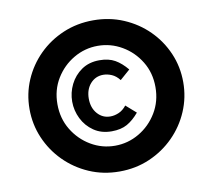

<svg xmlns="http://www.w3.org/2000/svg" viewBox="-80 -806 1002 907"><g transform="rotate(-10 421.5 -352.5)"><path d="M54.2 -354Q54.2 -427.7 82.3 -492.9Q110.4 -558.1 160.6 -608.2Q210.9 -658.2 278.1 -686.8Q345.2 -715.3 422.9 -715.3Q500.5 -715.3 567.6 -686.8Q634.8 -658.2 685.1 -608.2Q735.4 -558.1 763.4 -492.9Q791.5 -427.7 791.5 -354Q791.5 -280.8 763.4 -215.1Q735.4 -149.4 685.1 -98.9Q634.8 -48.3 567.9 -19.3Q501 9.8 422.9 9.8Q344.7 9.8 277.8 -19.3Q210.9 -48.3 160.6 -98.9Q110.4 -149.4 82.3 -215.1Q54.2 -280.8 54.2 -354ZM188 -354Q188 -285.6 220.9 -231.2Q253.9 -176.8 307.4 -145.3Q360.8 -113.8 422.9 -113.8Q484.9 -113.8 538.6 -145.3Q592.3 -176.8 625.2 -231.2Q658.2 -285.6 658.2 -354Q658.2 -422.4 625.2 -476.3Q592.3 -530.3 538.6 -561.5Q484.9 -592.8 422.9 -592.8Q360.8 -592.8 307.4 -561.5Q253.9 -530.3 220.9 -476.3Q188 -422.4 188 -354ZM550.8 -457 502.4 -414.6Q485.8 -436 465.3 -444.8Q444.8 -453.6 424.8 -453.6Q387.7 -453.6 363 -425.8Q338.4 -397.9 338.4 -354Q338.4 -310.1 363 -282Q387.7 -253.9 424.8 -253.9Q444.8 -253.9 465.3 -262.7Q485.8 -271.5 502.4 -292.5L550.8 -250Q523.4 -217.3 493.4 -200.4Q463.4 -183.6 418.9 -183.6Q369.1 -183.6 333.3 -208.3Q297.4 -232.9 278.1 -272Q258.8 -311 258.8 -354Q258.8 -397 278.1 -436Q297.4 -475.1 333.3 -499.8Q369.1 -524.4 418.9 -524.4Q463.4 -524.4 493.4 -507.3Q523.4 -490.2 550.8 -457Z"/></g></svg>

Font: Estedad-FD Black
Style: Regular
Weight: 900
Designer: Amin Abedi
Version: Version 7.3